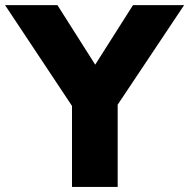

<svg xmlns="http://www.w3.org/2000/svg" viewBox="-59 -739 748 759"><path d="M225.6 -320.3 -39.1 -718.8H168L317.4 -483.4L466.8 -718.8H668.9L406.2 -325.2V0H225.6Z"/></svg>

Font: Min Sans Black
Style: Regular
Weight: 900
Designer: Jinseong-Kim, NotoSansCJK, Nunito
Foundry: Jinseong-Kim
Version: Version 1.000